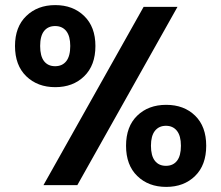

<svg xmlns="http://www.w3.org/2000/svg" viewBox="-20 -727 869 754"><path d="M544 -700H677L283.7 0H150.7ZM38.9 -546.4Q38.9 -621.5 83.2 -664.2Q127.5 -707 197 -707Q266.6 -707 310.6 -664.2Q354.7 -621.5 354.7 -546.4Q354.7 -470.3 310.6 -427.5Q266.6 -384.7 197 -384.7Q127.5 -384.7 83.2 -427.5Q38.9 -470.3 38.9 -546.4ZM255.9 -546.4Q255.9 -585.3 240.2 -605Q224.5 -624.7 196.5 -624.7Q168.6 -624.7 153.1 -605.2Q137.7 -585.8 137.7 -546.4Q137.7 -506.5 153.1 -486.7Q168.6 -467 196.5 -467Q224.5 -467 240.2 -486.7Q255.9 -506.5 255.9 -546.4ZM475 -154.6Q475 -230.2 518.8 -272.7Q562.6 -315.3 632.7 -315.3Q702.7 -315.3 746.3 -272.7Q789.8 -230.2 789.8 -154.6Q789.8 -78.5 746 -35.8Q702.3 7 632.7 7Q563.1 7 519.1 -35.8Q475 -78.5 475 -154.6ZM690.5 -154.6Q690.5 -193.5 674.8 -213.3Q659.1 -233 631.7 -233Q604.3 -233 588.5 -213.3Q572.8 -193.5 572.8 -154.6Q572.8 -115.2 588.3 -95.5Q603.7 -75.8 631.7 -75.8Q659.6 -75.8 675.1 -95.5Q690.5 -115.2 690.5 -154.6Z"/></svg>

Font: AF Albert Sans Medium
Style: Regular
Weight: 500
Designer: Andreas Rasmussen
Foundry: a.Foundry
Version: Version 1.300;Glyphs 3.2 (3231)